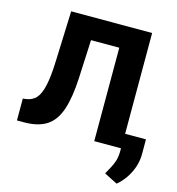

<svg xmlns="http://www.w3.org/2000/svg" viewBox="-133 -841 1077 1169"><g transform="rotate(15 406.0 -256.0)"><path d="M67.4 0H23.4V-137.7L43.5 -140.1Q82 -145.5 106 -171.4Q129.9 -197.8 142.6 -255.9Q155.3 -313.5 158.7 -412.6L170.4 -727.1H680.7V0H510.7V-588.9H332.5L321.3 -348.1Q315.4 -224.1 289.6 -147Q263.7 -69.8 210.9 -35.2Q157.2 0 67.4 0ZM679.2 -91.8H812V-1Q812.5 40 799.3 81.1Q786.1 121.1 762.2 156.2Q738.3 190.9 709 214.8L625.5 172.4Q629.9 164.6 638.4 148.9Q647 133.3 649.4 128.9Q662.6 105.5 670.9 78.6Q679.7 49.3 679.2 10.7Z"/></g></svg>

Font: My Font
Style: Regular
Weight: 500
Designer: Rasmus Andersson
Foundry: rsms
Version: Version 0.001